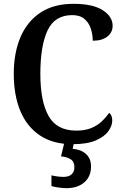

<svg xmlns="http://www.w3.org/2000/svg" viewBox="-20 -744 645 1004"><path d="M359 10Q257 10 188.5 -36Q120 -82 86 -164.5Q52 -247 52 -358Q52 -467 87 -549.5Q122 -632 191.5 -678Q261 -724 364 -724Q466 -724 517.5 -690.5Q569 -657 569 -609Q569 -575 541.5 -553Q514 -531 465 -531Q465 -563 455 -594Q445 -625 421.5 -645Q398 -665 358 -665Q266 -665 228.5 -584.5Q191 -504 191 -358Q191 -214 234 -137.5Q277 -61 379 -61Q425 -61 457.5 -74.5Q490 -88 512.5 -109.5Q535 -131 551 -154Q567 -141 567 -113Q567 -87 547 -58.5Q527 -30 481.5 -10Q436 10 359 10ZM327 240Q312 240 289 237Q266 234 249 229V173Q285 181 312 181Q339 181 354 168Q369 155 369 130Q369 101 349 88.5Q329 76 299 74L319 -9H369L360 34Q405 38 430.5 62Q456 86 456 126Q456 179 421 209.5Q386 240 327 240Z"/></svg>

Font: Noto Serif SemiCondensed SemiBold
Style: Regular
Weight: 600
Width: 4
Designer: Monotype Design Team
Foundry: Monotype Imaging Inc.
Version: Version 2.013; ttfautohint (v1.8.4.7-5d5b)